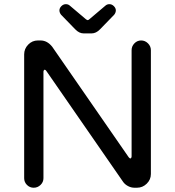

<svg xmlns="http://www.w3.org/2000/svg" viewBox="-20 -878 824 904"><path d="M93.8 -39.1V-622.1Q93.8 -648.4 112.8 -668Q131.8 -687.5 158.2 -687.5H170.9Q202.1 -687.5 225.6 -658.2L585.9 -137.7Q590.8 -131.8 593.8 -131.8Q595.7 -131.8 597.7 -134.8Q599.6 -137.7 599.6 -141.6V-641.6Q599.6 -660.2 612.8 -673.8Q626 -687.5 644.5 -687.5Q663.1 -687.5 676.8 -673.8Q690.4 -660.2 690.4 -641.6V-58.6Q690.4 -32.2 670.9 -13.2Q651.4 5.9 625 5.9H613.3Q597.7 5.9 583.5 -1.5Q569.3 -8.8 560.5 -20.5L198.2 -543.9Q194.3 -549.8 190.4 -549.8Q188.5 -549.8 186.5 -546.9Q184.6 -543.9 184.6 -540V-39.1Q184.6 -20.5 170.9 -7.3Q157.2 5.9 138.7 5.9Q120.1 5.9 106.9 -7.3Q93.8 -20.5 93.8 -39.1ZM334 -740.2 267.6 -808.6Q259.8 -818.4 259.8 -829.1Q259.8 -839.8 269 -849.1Q278.3 -858.4 290 -858.4Q300.8 -858.4 308.6 -851.6L384.8 -787.1Q390.6 -783.2 392.6 -783.2Q396.5 -783.2 400.4 -787.1L476.6 -851.6Q484.4 -858.4 495.1 -858.4Q506.8 -858.4 516.1 -849.1Q525.4 -839.8 525.4 -829.1Q525.4 -818.4 517.6 -808.6L451.2 -740.2Q432.6 -720.7 411.1 -720.7H374Q352.5 -720.7 334 -740.2Z"/></svg>

Font: jf-openhuninn-2.1
Style: Regular
Weight: 400
Designer: [Kosugi Maru]
Designed by MOTOYA      

[Varela Round]
Joe Prince (Latin component); Avraham Cornfeld (Hebrew component)
Foundry: justfont Co., Ltd.
Version: 2.1